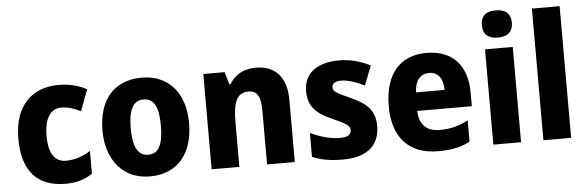

<svg xmlns="http://www.w3.org/2000/svg" viewBox="-49 -931 3371 1104"><g transform="rotate(-5 1636.0 -379.0)"><path d="M290 10C354 10 404 -6 445 -35V-166C402 -138 353 -122 303 -122C241 -122 204 -169 204 -273C204 -376 241 -429 302 -429C340 -429 376 -417 414 -398L460 -521C415 -545 361 -560 299 -560C141 -560 41 -459 41 -272C41 -77 134 10 290 10Z M1027 -276C1027 -458 925 -560 779 -560C615 -560 527 -451 527 -276C527 -105 623 10 776 10C941 10 1027 -106 1027 -276ZM690 -276C690 -380 716 -434 777 -434C840 -434 864 -380 864 -276C864 -171 840 -115 778 -115C716 -115 690 -172 690 -276Z M1436 -560C1367 -560 1315 -531 1284 -478H1277L1256 -550H1133V0H1293V-253C1293 -371 1313 -427 1384 -427C1434 -427 1453 -388 1453 -313V0H1613V-359C1613 -495 1544 -560 1436 -560Z M2103 -165C2103 -256 2055 -298 1969 -337C1884 -375 1866 -385 1866 -410C1866 -431 1885 -443 1920 -443C1957 -443 2008 -426 2053 -403L2097 -515C2038 -544 1982 -560 1917 -560C1792 -560 1713 -504 1713 -401C1713 -315 1757 -269 1842 -232C1929 -194 1949 -180 1949 -155C1949 -128 1928 -115 1882 -115C1835 -115 1768 -132 1714 -159V-21C1768 2 1822 10 1891 10C2034 10 2103 -57 2103 -165Z M2422 -559C2272 -559 2179 -462 2179 -271C2179 -84 2279 10 2440 10C2520 10 2574 -2 2624 -29V-152C2569 -123 2521 -111 2459 -111C2382 -111 2342 -154 2340 -231H2655V-309C2655 -470 2568 -559 2422 -559ZM2427 -443C2479 -443 2507 -402 2507 -338H2342C2346 -411 2379 -443 2427 -443Z M2839 -768C2788 -768 2753 -748 2753 -689C2753 -632 2789 -611 2839 -611C2889 -611 2926 -632 2926 -689C2926 -747 2890 -768 2839 -768ZM2919 -550H2759V0H2919Z M3208 0V-760H3048V0Z"/></g></svg>

Font: Noto Sans Lao SemiCondensed ExtraBold
Style: Regular
Weight: 800
Width: 4
Designer: Monotype Design Team
Foundry: Monotype Imaging Inc.
Version: Version 2.003